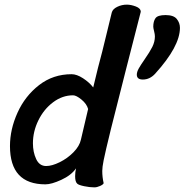

<svg xmlns="http://www.w3.org/2000/svg" viewBox="-20 -795 796 828"><path d="M527 -775Q545 -775 566 -767Q587 -759 587 -744L524 -498Q441 -175 427 -104Q421 -74 421 -58Q421 -31 427 -5Q425 1 411.5 7Q398 13 387 13Q367 13 343 8Q319 3 313 -3Q304 -11 304 -35Q304 -53 308 -69Q287 -39 244.5 -19.5Q202 0 176 0Q23 0 23 -165Q23 -237 55.5 -309Q88 -381 148.5 -428Q209 -475 289 -475Q311 -475 338 -457.5Q365 -440 382 -418Q404 -511 421 -573Q429 -606 439.5 -648.5Q450 -691 462 -741Q466 -756 485.5 -765.5Q505 -775 527 -775ZM570 -473Q570 -485 578.5 -500Q587 -515 603 -538Q626 -571 637 -593Q648 -615 648 -638Q648 -647 644.5 -660.5Q641 -674 641 -680Q641 -703 650.5 -716.5Q660 -730 694 -730Q729 -730 742.5 -713Q756 -696 756 -675Q756 -595 649 -477Q626 -452 596 -452Q570 -452 570 -473ZM295 -384Q249 -384 209 -354Q169 -324 145.5 -276Q122 -228 122 -177Q122 -139 136 -109Q150 -79 179 -79Q204 -79 237.5 -95.5Q271 -112 297 -138.5Q323 -165 329 -193L360 -325Q354 -347 331.5 -365.5Q309 -384 295 -384Z"/></svg>

Font: Sriracha
Style: Regular
Weight: 400
Designer: Suppakit Chalermlarp
Version: Version 1.002g